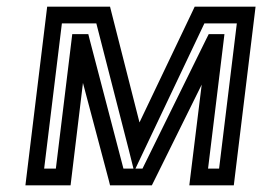

<svg xmlns="http://www.w3.org/2000/svg" viewBox="-20 -529 784 574"><path d="M682 0 741 -484 744 -509H719H579H562L554 -492L397 -163L313 -493L309 -509H291H146H121L118 -484L59 0L56 25H81H166H191L194 0L228 -281L305 9L309 25H326H417H434L442 9L583 -276L549 0L546 25H571H654H679L682 0ZM379 -25H349L248 -411L244 -427H226H221H196L193 -402L147 -25H112L165 -459H268L365 -81L379 -25ZM635 -25H602L648 -402L651 -427H626H621H604L596 -411L406 -25H385L412 -82L591 -459H688L635 -25Z"/></svg>

Font: Gamestation Text Outline
Style: Italic
Weight: 400
Designer: Jonas Hecksher
Foundry: Jonas Hecksher, Playtypeª, e-types AS
Version: Version 1.003